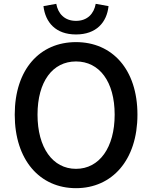

<svg xmlns="http://www.w3.org/2000/svg" viewBox="-20 -970 794 1003"><path d="M377 13C566 13 698 -134 698 -371C698 -608 566 -750 377 -750C188 -750 57 -608 57 -371C57 -134 188 13 377 13ZM377 -88C255 -88 176 -199 176 -371C176 -544 255 -649 377 -649C499 -649 579 -544 579 -371C579 -199 499 -88 377 -88ZM377 -790C483 -790 538 -853 547 -938L480 -950C471 -899 437 -861 377 -861C317 -861 283 -899 274 -950L207 -938C217 -853 271 -790 377 -790Z"/></svg>

Font: Noto Sans HK Medium
Style: Regular
Weight: 500
Designer: Ryoko NISHIZUKA 西塚涼子 (kana, bopomofo & ideographs); Paul D. Hunt (Latin, Greek & Cyrillic); Sandoll Communications 산돌커뮤니
Foundry: Adobe
Version: Version 2.002;hotconv 1.0.116;makeotfexe 2.5.65601